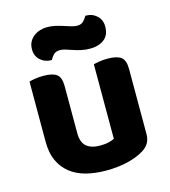

<svg xmlns="http://www.w3.org/2000/svg" viewBox="-108 -795 792 896"><g transform="rotate(-15 288.0 -346.5)"><path d="M520 -100Q520 -53 479 -28Q447 -8 400 3.5Q353 15 296 15Q242 15 198 3.5Q154 -8 122.5 -33Q91 -58 73.5 -96Q56 -134 56 -188V-479Q67 -482 85 -485Q103 -488 125 -488Q170 -488 189.5 -473Q209 -458 209 -416V-189Q209 -144 232 -124.5Q255 -105 297 -105Q323 -105 340.5 -109.5Q358 -114 367 -119V-479Q377 -482 395 -485Q413 -488 435 -488Q480 -488 500 -473Q520 -458 520 -416ZM200 -703Q221 -703 240.5 -698.5Q260 -694 278 -688Q296 -682 311.5 -677.5Q327 -673 339 -673Q360 -673 371 -685.5Q382 -698 387 -708H392Q421 -708 442.5 -688Q464 -668 464 -636Q464 -594 437.5 -574Q411 -554 371 -554Q347 -554 327 -558.5Q307 -563 289.5 -569Q272 -575 257.5 -579.5Q243 -584 231 -584Q210 -584 199 -572Q188 -560 183 -549H179Q150 -549 128 -568.5Q106 -588 106 -621Q106 -642 114.5 -657.5Q123 -673 136.5 -683Q150 -693 166.5 -698Q183 -703 200 -703Z"/></g></svg>

Font: Baloo Paaji 2
Style: Bold
Weight: 700
Designer: Shuchita Grover, Noopur Datye and Ek Type
Foundry: Ek Type
Version: Version 1.640;hotconv 1.0.111;makeotfexe 2.5.65597; ttfautoh